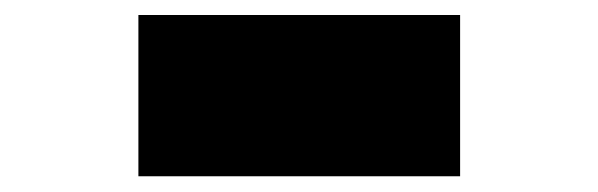

<svg xmlns="http://www.w3.org/2000/svg" viewBox="-20 -334 779 250"><path d="M160.2 -314.5Q299.8 -314.5 579.1 -314.5Q579.1 -244.1 579.1 -104.5Q439.5 -104.5 160.2 -104.5Q160.2 -174.8 160.2 -314.5Z"/></svg>

Font: CornerV20
Style: Regular
Weight: 400
Designer: Olivier Tavernier
Version: Version 20